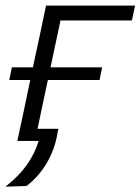

<svg xmlns="http://www.w3.org/2000/svg" viewBox="-29 -516 514 703"><path d="M-9 167.5Q40.5 128.5 69.5 87.5Q98.5 46.5 112.5 0H34.5Q46.5 -55.5 57.5 -107.2Q68.5 -159 81 -219.5L82 -223H5L14.5 -269.5H91.5Q105.5 -334.5 116.8 -387.2Q128 -440 139.5 -495.5H465.5L454 -441H192.5Q184 -400.5 175.2 -360Q166.5 -319.5 156 -269.5H345L335.5 -223H146.5L145.5 -219.5Q135 -170.5 126 -128Q117 -85.5 108.5 -44.5H185Q183.5 -38.5 182.2 -32.2Q181 -26 180 -20Q169.5 35.5 140.5 83.8Q111.5 132 68 165Z"/></svg>

Font: Commissioner Light
Style: Italic
Weight: 300
Italic angle: -12°
Designer: Kostas Bartsokas
Foundry: Kostas Bartsokas
Version: Version 1.000; ttfautohint (v1.8.3)